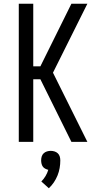

<svg xmlns="http://www.w3.org/2000/svg" viewBox="-20 -755 540 1022"><path d="M80 0V-735H157V-402H195L360 -735H445L262 -368L445 0H360L195 -333H157V0ZM240 247 200 211Q213 198 222.5 182Q232 166 237 149Q229 147 221 143Q213 139 208 132Q203 125 201 116Q199 107 199 99Q199 88 202 78Q205 68 212.5 61Q220 54 230 51Q240 48 250 48Q260 48 270 51Q280 54 287.5 61Q295 68 298 78Q301 88 301 99Q301 119 297.5 139.5Q294 160 286 179.5Q278 199 266.5 216Q255 233 240 247Z"/></svg>

Font: Iosevka SS18
Style: Regular
Weight: 400
Monospace: yes
Designer: Belleve Invis
Foundry: Belleve Invis
Version: Version 25.1.1; ttfautohint (v1.8.4)